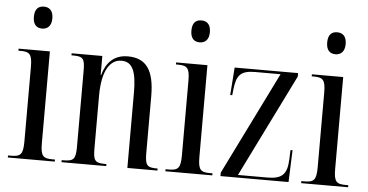

<svg xmlns="http://www.w3.org/2000/svg" viewBox="-51 -846 1805 941"><g transform="rotate(5 851.5 -376.0)"><path d="M129 -644C154 -644 175 -659 175 -698C175 -738 154 -752 129 -752C103 -752 84 -738 84 -698C84 -659 103 -644 129 -644ZM17 0H248V-10H237C190 -10 177 -20 177 -84V-536H23V-526H33C78 -526 91 -515 91 -452V-85C91 -20 78 -10 30 -10H17Z M281 0H501V-10H496C445 -10 436 -20 436 -81V-341C436 -468 477 -521 531 -521C586 -521 605 -473 605 -370V0H753V-10H749C700 -10 691 -21 691 -83V-360C691 -489 650 -545 560 -545C492 -545 454 -504 437 -442H435V-536H284V-526H289C341 -526 350 -517 350 -456V-83C350 -20 340 -10 287 -10H281Z M904 -644C929 -644 950 -659 950 -698C950 -738 929 -752 904 -752C878 -752 859 -738 859 -698C859 -659 878 -644 904 -644ZM792 0H1023V-10H1012C965 -10 952 -20 952 -84V-536H798V-526H808C853 -526 866 -515 866 -452V-85C866 -20 853 -10 805 -10H792Z M1063 0H1398L1404 -157H1394L1392 -109C1389 -34 1361 -13 1292 -13H1148L1398 -519V-536H1086L1076 -400H1086L1089 -428C1097 -499 1116 -523 1189 -523H1313L1063 -17Z M1572 -644C1597 -644 1618 -659 1618 -698C1618 -738 1597 -752 1572 -752C1546 -752 1527 -738 1527 -698C1527 -659 1546 -644 1572 -644ZM1460 0H1691V-10H1680C1633 -10 1620 -20 1620 -84V-536H1466V-526H1476C1521 -526 1534 -515 1534 -452V-85C1534 -20 1521 -10 1473 -10H1460Z"/></g></svg>

Font: Noto Serif Display ExtraCondensed
Style: Regular
Weight: 400
Width: 2
Designer: Monotype Design Team
Foundry: Monotype Imaging Inc.
Version: Version 2.009